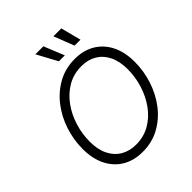

<svg xmlns="http://www.w3.org/2000/svg" viewBox="-255 -1097 1261 1261"><g transform="rotate(-45 376.0 -466.0)"><path d="M334 10.3Q252.4 10.3 192.9 -25.4Q133.3 -61 100.6 -126.7Q67.9 -192.4 67.9 -281.2Q67.9 -367.2 94.5 -448.5Q121.1 -529.8 171.4 -595Q221.7 -660.2 292 -699Q362.3 -737.8 449.7 -737.8Q530.8 -737.8 590.3 -701.9Q649.9 -666 682.4 -600.8Q714.8 -535.6 714.8 -446.3Q714.8 -360.4 688.2 -278.8Q661.6 -197.3 611.6 -132.1Q561.5 -66.9 491.5 -28.3Q421.4 10.3 334 10.3ZM336.4 -54.2Q408.7 -54.2 466.3 -87.6Q523.9 -121.1 564.5 -177.5Q605 -233.9 626.5 -303.2Q647.9 -372.6 647.9 -444.3Q647.9 -517.1 622.8 -568.4Q597.7 -619.6 552.5 -646.5Q507.3 -673.3 447.3 -673.3Q374.5 -673.3 316.9 -639.9Q259.3 -606.4 218.5 -550Q177.7 -493.7 156.2 -424.3Q134.8 -355 134.8 -283.2Q134.8 -210.4 159.9 -159.4Q185.1 -108.4 230.7 -81.3Q276.4 -54.2 336.4 -54.2ZM510.3 -800.3 455.6 -941.9H528.8L565.4 -800.3ZM364.7 -800.3 288.1 -941.9H362.3L419.9 -800.3Z"/></g></svg>

Font: Inter 18pt Light
Style: Italic
Weight: 300
Italic angle: -9.3988°
Designer: Rasmus Andersson
Foundry: rsms
Version: Version 4.001;git-66647c0bb